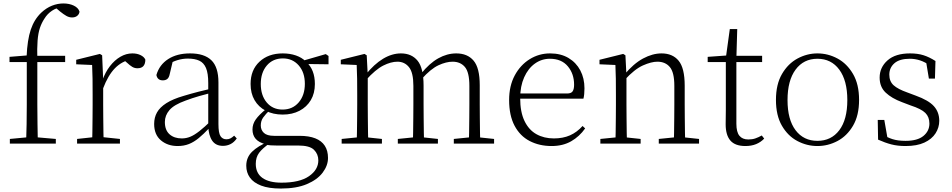

<svg xmlns="http://www.w3.org/2000/svg" viewBox="-20 -831 5506 1111"><path d="M37 0V-27L154 -38H176L303 -27V0ZM131 0Q133 -56 134 -113Q135 -170 135 -226V-472H35V-502L158 -512L134 -500V-504Q138 -600 158 -659.5Q178 -719 219 -758Q248 -785 280.5 -798Q313 -811 347 -811Q381 -811 407 -798.5Q433 -786 440 -764Q439 -750 427.5 -740Q416 -730 397 -730Q380 -730 364 -739Q348 -748 327 -765L299 -789V-798H338V-789Q308 -787 281 -769Q254 -751 237 -723Q221 -699 211 -669.5Q201 -640 197.5 -596Q194 -552 196 -485V-226Q196 -170 197 -113Q198 -56 199 0ZM166 -472V-508H357V-472Z M426 0V-27L537 -39H560L674 -27V0ZM513 0Q514 -24 514.5 -64.5Q515 -105 515.5 -149Q516 -193 516 -226V-281Q516 -333 515.5 -375.5Q515 -418 513 -455L421 -459V-485L558 -519L571 -511L577 -371V-370V-226Q577 -193 577.5 -149Q578 -105 578.5 -64.5Q579 -24 580 0ZM576 -318 559 -367H573Q589 -413 616 -448Q643 -483 676.5 -502.5Q710 -522 746 -522Q773 -522 793.5 -512Q814 -502 821 -486Q821 -462 810 -449Q799 -436 775 -436Q759 -436 745.5 -444Q732 -452 715 -468L692 -488H741Q685 -477 645 -436Q605 -395 576 -318Z M1008 14Q950 14 911 -19Q872 -52 872 -114Q872 -151 888.5 -180.5Q905 -210 942.5 -234Q980 -258 1042 -276Q1085 -289 1129.5 -300.5Q1174 -312 1214 -321V-297Q1174 -287 1132.5 -275Q1091 -263 1054 -249Q987 -225 960.5 -194Q934 -163 934 -125Q934 -78 961 -54Q988 -30 1032 -30Q1057 -30 1080.5 -39.5Q1104 -49 1133.5 -72Q1163 -95 1203 -134L1209 -89H1190Q1158 -55 1130 -32Q1102 -9 1073 2.5Q1044 14 1008 14ZM1270 13Q1228 13 1207.5 -17.5Q1187 -48 1185 -102V-106V-350Q1185 -407 1172 -437.5Q1159 -468 1133 -480Q1107 -492 1067 -492Q1037 -492 1007 -483Q977 -474 945 -454L981 -482L962 -402Q958 -382 948 -374Q938 -366 922 -366Q891 -366 885 -397Q902 -456 953 -489Q1004 -522 1080 -522Q1162 -522 1203 -482.5Q1244 -443 1244 -354V-113Q1244 -61 1256 -43Q1268 -25 1290 -25Q1303 -25 1313 -30Q1323 -35 1335 -46L1350 -30Q1335 -8 1314.5 2.5Q1294 13 1270 13Z M1605 260Q1535 260 1491 243Q1447 226 1426 196.5Q1405 167 1405 128Q1405 80 1438.5 47Q1472 14 1536 -13L1542 -3Q1499 27 1479.5 53Q1460 79 1460 117Q1460 171 1498.5 198.5Q1537 226 1609 226Q1714 226 1768 188.5Q1822 151 1822 97Q1822 61 1797 36Q1772 11 1705 11H1579Q1562 11 1546 10Q1530 9 1516 5V3Q1441 -15 1441 -82Q1441 -113 1460 -140Q1479 -167 1521 -201V-210L1545 -198Q1516 -170 1502.5 -150.5Q1489 -131 1489 -105Q1489 -79 1507 -62Q1525 -45 1566 -45H1713Q1768 -45 1804.5 -30.5Q1841 -16 1859.5 12.5Q1878 41 1878 83Q1878 127 1847 168Q1816 209 1755.5 234.5Q1695 260 1605 260ZM1616 -168Q1560 -168 1518 -190Q1476 -212 1453 -251.5Q1430 -291 1430 -345Q1430 -426 1481.5 -474Q1533 -522 1616 -522Q1658 -522 1692.5 -510Q1727 -498 1750 -475L1752 -473Q1802 -428 1802 -345Q1802 -291 1778.5 -251.5Q1755 -212 1713 -190Q1671 -168 1616 -168ZM1615 -197Q1673 -197 1708.5 -238.5Q1744 -280 1744 -346Q1744 -412 1708.5 -452.5Q1673 -493 1617 -493Q1559 -493 1524 -452Q1489 -411 1489 -345Q1489 -279 1523.5 -238Q1558 -197 1615 -197ZM1721 -461V-478H1727L1865 -518L1881 -507V-459Z M1957 0V-27L2067 -38H2087L2190 -27V0ZM2044 0Q2045 -24 2045.5 -64.5Q2046 -105 2046.5 -149Q2047 -193 2047 -226V-282Q2047 -333 2046.5 -375.5Q2046 -418 2044 -455L1952 -459V-485L2089 -519L2102 -511L2108 -396V-393V-226Q2108 -193 2108.5 -149Q2109 -105 2109.5 -64.5Q2110 -24 2111 0ZM2282 0V-27L2391 -38H2412L2514 -27V0ZM2369 0Q2370 -24 2370.5 -64Q2371 -104 2371.5 -148Q2372 -192 2372 -226V-334Q2372 -411 2346.5 -442.5Q2321 -474 2280 -474Q2242 -474 2197.5 -451.5Q2153 -429 2097 -367L2086 -398H2095Q2145 -460 2196.5 -491Q2248 -522 2300 -522Q2362 -522 2396.5 -479.5Q2431 -437 2431 -335V-226Q2431 -192 2431.5 -148Q2432 -104 2432.5 -64Q2433 -24 2434 0ZM2606 0V-27L2715 -38H2735L2839 -27V0ZM2692 0Q2694 -24 2694.5 -64Q2695 -104 2695.5 -148Q2696 -192 2696 -226V-334Q2696 -413 2670 -443.5Q2644 -474 2599 -474Q2562 -474 2517.5 -453.5Q2473 -433 2420 -374L2408 -404H2416Q2465 -465 2516 -493.5Q2567 -522 2620 -522Q2685 -522 2720.5 -480Q2756 -438 2756 -338V-226Q2756 -192 2756.5 -148Q2757 -104 2757.5 -64Q2758 -24 2759 0Z M3172 14Q3101 14 3045 -15Q2989 -44 2957.5 -103.5Q2926 -163 2926 -252Q2926 -334 2958.5 -394.5Q2991 -455 3045 -488.5Q3099 -522 3163 -522Q3225 -522 3269.5 -495.5Q3314 -469 3338 -423.5Q3362 -378 3362 -320Q3362 -283 3356 -260H2956V-290H3261Q3285 -290 3293.5 -302.5Q3302 -315 3302 -341Q3302 -404 3265.5 -447.5Q3229 -491 3162 -491Q3114 -491 3075 -463Q3036 -435 3013 -383.5Q2990 -332 2990 -263Q2990 -183 3015 -131Q3040 -79 3084 -54.5Q3128 -30 3185 -30Q3238 -30 3278.5 -48Q3319 -66 3351 -102L3366 -88Q3333 -41 3285 -13.5Q3237 14 3172 14Z M3454 0V-27L3564 -38H3584L3687 -27V0ZM3541 0Q3542 -24 3542.5 -64.5Q3543 -105 3543.5 -149Q3544 -193 3544 -226V-281Q3544 -333 3543.5 -375.5Q3543 -418 3541 -455L3449 -459V-485L3586 -519L3599 -511L3605 -393V-392V-226Q3605 -193 3605.5 -149Q3606 -105 3606.5 -64.5Q3607 -24 3608 0ZM3792 0V-27L3901 -38H3922L4025 -27V0ZM3879 0Q3880 -24 3880.5 -64Q3881 -104 3881.5 -148Q3882 -192 3882 -226V-334Q3882 -412 3856 -443Q3830 -474 3784 -474Q3749 -474 3700.5 -452.5Q3652 -431 3594 -368L3584 -398H3592Q3646 -463 3701 -492.5Q3756 -522 3808 -522Q3872 -522 3907 -479.5Q3942 -437 3942 -335V-226Q3942 -192 3942.5 -148Q3943 -104 3943.5 -64Q3944 -24 3945 0Z M4210 -472V-508H4390V-472ZM4293 14Q4234 14 4206.5 -17.5Q4179 -49 4179 -112Q4179 -135 4179.5 -152.5Q4180 -170 4180 -196V-472H4075V-502L4200 -511L4180 -496L4203 -663H4246L4241 -493V-481V-115Q4241 -67 4258.5 -45.5Q4276 -24 4310 -24Q4333 -24 4350.5 -30Q4368 -36 4388 -47L4402 -29Q4382 -8 4355 3Q4328 14 4293 14Z M4710 14Q4649 14 4594 -15Q4539 -44 4504.5 -103.5Q4470 -163 4470 -253Q4470 -343 4505 -403Q4540 -463 4595 -492.5Q4650 -522 4710 -522Q4771 -522 4826 -492.5Q4881 -463 4916 -403Q4951 -343 4951 -253Q4951 -163 4916 -103.5Q4881 -44 4826 -15Q4771 14 4710 14ZM4710 -16Q4790 -16 4836.5 -77.5Q4883 -139 4883 -252Q4883 -365 4836.5 -428Q4790 -491 4710 -491Q4630 -491 4583.5 -428Q4537 -365 4537 -252Q4537 -139 4583.5 -77.5Q4630 -16 4710 -16Z M5220 14Q5174 14 5137.5 4.5Q5101 -5 5061 -23L5059 -137H5097L5118 -17L5086 -18V-54Q5113 -36 5144 -26Q5175 -16 5220 -16Q5289 -16 5323.5 -44.5Q5358 -73 5358 -116Q5358 -154 5334.5 -177.5Q5311 -201 5249 -221L5199 -240Q5140 -262 5105 -295Q5070 -328 5070 -382Q5070 -441 5115.5 -481.5Q5161 -522 5246 -522Q5290 -522 5323.5 -511.5Q5357 -501 5393 -478L5390 -376H5355L5337 -485L5364 -483V-450Q5333 -472 5304 -481.5Q5275 -491 5245 -491Q5185 -491 5155.5 -465Q5126 -439 5126 -399Q5126 -360 5151 -337.5Q5176 -315 5230 -296L5278 -278Q5353 -251 5384 -216.5Q5415 -182 5415 -132Q5415 -93 5393.5 -59.5Q5372 -26 5329 -6Q5286 14 5220 14Z"/></svg>

Font: Noto Serif SC ExtraLight ExtraLight
Style: Regular
Weight: 250
Version: Version 2.002-H1;hotconv 1.1.0;makeotfexe 2.6.0